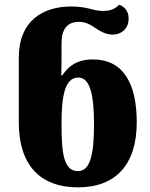

<svg xmlns="http://www.w3.org/2000/svg" viewBox="-20 -794 648 827"><path d="M316 13C480 13 569 -87 569 -267C569 -436 510 -538 380 -538C312 -538 274 -509 248 -469H244C245 -499 245 -544 245 -569V-606C245 -666 267 -700 321 -700C349 -700 373 -686 396 -670C415 -657 438 -645 466 -645C498 -645 534 -666 534 -714C534 -748 516 -764 494 -774C472 -752 450 -747 424 -747C407 -747 388 -750 368 -756C344 -762 320 -766 286 -766C165 -766 61 -704 61 -547V-267C61 -85 151 13 316 13ZM316 -57C257 -57 245 -125 245 -258C245 -374 257 -460 317 -460C367 -460 385 -389 385 -258C385 -124 367 -57 316 -57Z"/></svg>

Font: Noto Serif Georgian SemiCondensed Black
Style: Regular
Weight: 900
Width: 4
Designer: Monotype Design Team, Akaki Razmadze
Foundry: Google LLC
Version: Version 2.003